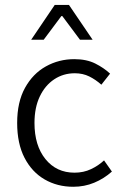

<svg xmlns="http://www.w3.org/2000/svg" viewBox="-20 -731 493 764"><path d="M271.5 12.2Q208 12.2 157.5 -17.1Q106.9 -46.4 77.6 -103Q48.3 -159.7 48.3 -241.7Q48.3 -325.2 79.6 -381.6Q110.8 -438 162.6 -466.8Q214.4 -495.6 275.4 -495.6Q324.2 -495.6 358.9 -478.3Q393.6 -460.9 418 -438L383.3 -394Q360.8 -414.1 335.2 -426.8Q309.6 -439.5 277.8 -439.5Q231.9 -439.5 195.6 -415.3Q159.2 -391.1 138.2 -346.9Q117.2 -302.7 117.2 -241.7Q117.2 -151.9 160.9 -97.9Q204.6 -43.9 276.4 -43.9Q312.5 -43.9 342 -57.9Q371.6 -71.8 394 -92.8L425.3 -48.3Q393.6 -20 354.7 -3.9Q315.9 12.2 271.5 12.2ZM104 -572.8 197.8 -711.4H254.4L348.6 -572.8H298.3L228 -667H224.1L153.8 -572.8Z"/></svg>

Font: Varta Light Light
Style: Regular
Weight: 300
Version: Version 1.004